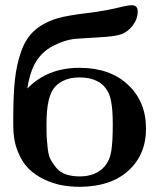

<svg xmlns="http://www.w3.org/2000/svg" viewBox="-20 -714 615 739"><path d="M31 -230V-257Q31 -349 37.5 -408Q44 -467 62 -517.5Q80 -568 114.5 -598Q149 -628 203 -644Q242 -655 314.5 -663.5Q387 -672 454 -689Q476 -694 487 -694Q510 -694 510 -670Q510 -641 491 -616Q472 -591 446 -582Q423 -574 371.5 -571Q320 -568 276 -565Q232 -562 184.5 -537.5Q137 -513 112 -465Q94 -430 85 -373Q162 -453 286 -453Q403 -453 472.5 -388Q542 -323 542 -219Q542 -118 473.5 -56.5Q405 5 286 5Q251 5 218 -1Q185 -7 150 -23.5Q115 -40 89.5 -65.5Q64 -91 47.5 -133.5Q31 -176 31 -230ZM159 -224Q159 -197 160 -181.5Q161 -166 164 -140Q167 -114 175.5 -98.5Q184 -83 197.5 -67Q211 -51 233.5 -43Q256 -35 287 -35Q349 -35 382 -73Q403 -97 408.5 -133.5Q414 -170 414 -230V-238Q414 -327 396 -360Q366 -416 286 -416Q226 -416 192 -380Q159 -345 159 -238Z"/></svg>

Font: CMU Serif
Style: Bold
Weight: 700
Version: Version 0.7.0